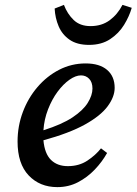

<svg xmlns="http://www.w3.org/2000/svg" viewBox="-20 -753 560 787"><path d="M312 -444Q290 -444 264.5 -426Q239 -408 216 -377Q193 -346 177 -305Q161 -264 158 -219Q234 -243 277.5 -272Q321 -301 340 -332Q359 -363 359 -390Q359 -416 345.5 -430Q332 -444 312 -444ZM215 14Q143 14 97.5 -34Q52 -82 52 -173Q52 -236 73.5 -293.5Q95 -351 133.5 -396Q172 -441 222.5 -467Q273 -493 331 -493Q388 -493 419 -466.5Q450 -440 450 -393Q450 -356 421 -317Q392 -278 328 -242.5Q264 -207 158 -178Q163 -123 189 -97.5Q215 -72 258 -72Q304 -72 338 -94.5Q372 -117 394 -145L419 -126Q399 -90 368.5 -58Q338 -26 299.5 -6Q261 14 215 14ZM345 -569Q296 -569 265.5 -590Q235 -611 220.5 -645Q206 -679 204 -718L242 -733Q256 -696 282 -671Q308 -646 351 -646Q397 -646 429.5 -670Q462 -694 482 -733L520 -721Q510 -686 488.5 -651Q467 -616 431.5 -592.5Q396 -569 345 -569Z"/></svg>

Font: Source Serif Pro SemiBold
Style: Italic
Weight: 600
Italic angle: -12°
Designer: Frank Grießhammer
Foundry: Adobe Systems Incorporated
Version: Version 3.001;hotconv 1.0.111;makeotfexe 2.5.65597